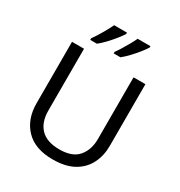

<svg xmlns="http://www.w3.org/2000/svg" viewBox="-217 -1090 1165 1246"><g transform="rotate(30 365.5 -467.0)"><path d="M640 -252Q640 -178 610 -118.5Q580 -59 518.5 -24.5Q457 10 362 10Q229 10 159.5 -62.5Q90 -135 90 -254V-714H180V-251Q180 -164 226.5 -116Q273 -68 367 -68Q464 -68 507.5 -119.5Q551 -171 551 -252V-714H640ZM545 -934Q535 -917 512 -888Q489 -859 462 -830.5Q435 -802 412 -784H362V-796Q376 -815 392 -841Q408 -867 423.5 -894.5Q439 -922 449 -944H545ZM369 -934Q359 -917 336 -888Q313 -859 286 -830.5Q259 -802 236 -784H186V-796Q207 -825 232 -867.5Q257 -910 273 -944H369Z"/></g></svg>

Font: Noto Sans Osmanya
Style: Regular
Weight: 400
Designer: Monotype Design Team
Foundry: Monotype Imaging Inc.
Version: Version 2.001; ttfautohint (v1.8.4.7-5d5b)